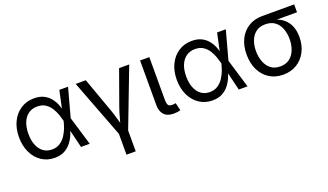

<svg xmlns="http://www.w3.org/2000/svg" viewBox="-71 -1033 2932 1717"><g transform="rotate(-20 1395.0 -174.5)"><path d="M290.5 11.7Q220.2 11.7 166 -24.4Q111.8 -60.5 81.3 -124.3Q50.8 -188 50.8 -270.5Q50.8 -354 81.8 -417.5Q112.8 -481 168 -516.8Q223.1 -552.7 294.4 -552.7Q349.6 -552.7 387.9 -533Q426.3 -513.2 450.7 -481.4Q475.1 -449.7 488.8 -412.8Q502.4 -376 508.3 -342.3H540L543 -274.4L625.5 0H542.5L475.6 -274.4Q469.2 -300.3 457.8 -334Q446.3 -367.7 426.5 -399.9Q406.7 -432.1 375 -453.1Q343.3 -474.1 296.9 -474.1Q249 -474.1 213.6 -449.5Q178.2 -424.8 159.2 -379.2Q140.1 -333.5 140.1 -270Q140.1 -208 158.7 -162.4Q177.2 -116.7 211.4 -91.8Q245.6 -66.9 292 -66.9Q337.4 -66.9 369.6 -88.4Q401.9 -109.9 423.3 -142.8Q444.8 -175.8 457.3 -210.4Q469.7 -245.1 475.6 -271.5L534.7 -545.9H617.7L543 -271.5L540 -206.5H512.7Q504.9 -173.3 489.7 -135.5Q474.6 -97.7 449.2 -64.2Q423.8 -30.8 385 -9.5Q346.2 11.7 290.5 11.7Z M902.3 9.8 690.4 -545.9H786.6L902.8 -222.2Q921.4 -171.9 934.3 -121.8Q947.3 -71.8 961.4 -24.9H929.2Q943.4 -71.8 956.3 -121.8Q969.2 -171.9 987.3 -222.2L1103.5 -545.9H1199.7L987.3 9.8ZM900.9 204.1V-3.9H988.8V204.1Z M1425.8 3.9Q1364.3 3.9 1333.7 -29.1Q1303.2 -62 1303.2 -121.1V-545.9H1391.1V-143.1Q1391.1 -105.5 1400.1 -90.1Q1409.2 -74.7 1436.5 -74.7Q1450.7 -74.7 1458 -75.7Q1465.3 -76.7 1471.7 -78.6L1489.3 -4.4Q1477.5 -1 1460.4 1.5Q1443.4 3.9 1425.8 3.9Z M1792 11.7Q1721.7 11.7 1667.5 -24.4Q1613.3 -60.5 1582.8 -124.3Q1552.2 -188 1552.2 -270.5Q1552.2 -354 1583.3 -417.5Q1614.3 -481 1669.4 -516.8Q1724.6 -552.7 1795.9 -552.7Q1851.1 -552.7 1889.4 -533Q1927.7 -513.2 1952.1 -481.4Q1976.6 -449.7 1990.2 -412.8Q2003.9 -376 2009.8 -342.3H2041.5L2044.4 -274.4L2127 0H2043.9L1977.1 -274.4Q1970.7 -300.3 1959.2 -334Q1947.8 -367.7 1928 -399.9Q1908.2 -432.1 1876.5 -453.1Q1844.7 -474.1 1798.3 -474.1Q1750.5 -474.1 1715.1 -449.5Q1679.7 -424.8 1660.6 -379.2Q1641.6 -333.5 1641.6 -270Q1641.6 -208 1660.2 -162.4Q1678.7 -116.7 1712.9 -91.8Q1747.1 -66.9 1793.5 -66.9Q1838.9 -66.9 1871.1 -88.4Q1903.3 -109.9 1924.8 -142.8Q1946.3 -175.8 1958.7 -210.4Q1971.2 -245.1 1977.1 -271.5L2036.1 -545.9H2119.1L2044.4 -271.5L2041.5 -206.5H2014.2Q2006.3 -173.3 1991.2 -135.5Q1976.1 -97.7 1950.7 -64.2Q1925.3 -30.8 1886.5 -9.5Q1847.7 11.7 1792 11.7Z M2464.8 11.7Q2390.6 11.7 2334.5 -23.7Q2278.3 -59.1 2247.3 -122.3Q2216.3 -185.5 2216.3 -269.5Q2216.3 -353.5 2247.6 -415.5Q2278.8 -477.5 2334.7 -511.7Q2390.6 -545.9 2464.8 -545.9H2769.5V-471.2H2530.3L2464.8 -467.3Q2410.2 -467.3 2375 -440.4Q2339.8 -413.6 2322.8 -368.7Q2305.7 -323.7 2305.7 -269.5Q2305.7 -215.8 2322.8 -169.4Q2339.8 -123 2375 -95Q2410.2 -66.9 2464.8 -66.9Q2520 -66.9 2555.7 -95.2Q2591.3 -123.5 2608.4 -169.7Q2625.5 -215.8 2625.5 -269.5Q2625.5 -323.7 2608.4 -368.7Q2591.3 -413.6 2555.7 -440.4Q2520 -467.3 2464.8 -467.3V-489.3Q2520.5 -489.3 2566.4 -474.9Q2612.3 -460.4 2645.3 -431.6Q2678.2 -402.8 2696.3 -359.1Q2714.4 -315.4 2714.4 -256.8Q2714.4 -179.2 2683.1 -118.4Q2651.9 -57.6 2595.7 -22.9Q2539.6 11.7 2464.8 11.7Z"/></g></svg>

Font: Inter Variable
Style: Regular
Weight: 400
Designer: Rasmus Andersson
Foundry: rsms
Version: Version 4.001;git-9221beed3